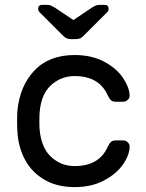

<svg xmlns="http://www.w3.org/2000/svg" viewBox="-20 -755 595 785"><path d="M420 -154Q427 -169 434 -175Q441 -181 453 -181H483Q494 -181 502 -173.5Q510 -166 510 -156Q510 -122 483 -83Q456 -44 405 -17Q354 10 285 10Q214 10 162 -20Q110 -50 82 -102.5Q54 -155 51 -220Q50 -232 50 -266Q50 -290 51 -300Q60 -402 120 -466Q180 -530 285 -530Q354 -530 404.5 -503.5Q455 -477 481.5 -438.5Q508 -400 510 -366Q511 -355 502.5 -347Q494 -339 483 -339H453Q441 -339 434 -345Q427 -351 420 -366Q385 -444 285 -444Q230 -444 189 -407Q148 -370 142 -295Q141 -284 141 -259Q141 -236 142 -225Q149 -150 189.5 -113Q230 -76 285 -76Q385 -76 420 -154ZM233 -614 141 -706Q136 -711 136 -719Q136 -735 152 -735H173Q182 -735 188 -732.5Q194 -730 204 -724L280 -673L356 -724Q366 -730 372 -732.5Q378 -735 387 -735H408Q424 -735 424 -719Q424 -711 419 -706L327 -614Q317 -603 309 -599Q301 -595 290 -595H270Q259 -595 251 -599Q243 -603 233 -614Z"/></svg>

Font: Contemporary
Style: Regular
Weight: 400
Designer: Victor Tran
Foundry: Victor Tran
Version: Version 1.100